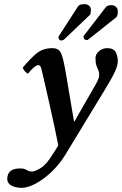

<svg xmlns="http://www.w3.org/2000/svg" viewBox="-20 -677 590 929"><path d="M295 -344 338 -90 340 -89 441 -265Q454 -288 457 -297.5Q460 -307 460 -317Q460 -329 455.5 -338Q451 -347 446.5 -360Q442 -373 442 -396Q442 -415 459 -429.5Q476 -444 499 -444Q529 -444 539.5 -425.5Q550 -407 550 -381Q550 -361 536.5 -331Q523 -301 488 -244L299 67Q269 117 230 154Q191 191 152.5 211.5Q114 232 83 232Q72 232 55.5 228.5Q39 225 27 215Q15 205 15 188Q15 179 19 167Q23 155 37 146.5Q51 138 80 138Q97 138 109 145.5Q121 153 135 153Q149 153 177 136Q205 119 236 68L262 27Q255 -11 244.5 -59.5Q234 -108 223 -157.5Q212 -207 202.5 -248.5Q193 -290 187 -315.5Q181 -341 181 -341Q176 -362 166 -362Q156 -362 140.5 -348Q125 -334 115 -320Q96 -332 90 -350Q128 -395 158 -419.5Q188 -444 234 -444Q267 -444 277.5 -414.5Q288 -385 295 -344ZM409 -651Q420 -643 420 -628Q420 -623 419 -621Q418 -617 418.5 -613Q419 -609 415 -605L288 -484Q286 -483 282 -482Q278 -481 276 -481Q272 -481 267.5 -484.5Q263 -488 264 -494Q265 -495 263 -496Q261 -497 262 -498L356 -644Q362 -654 373.5 -655.5Q385 -657 389 -657Q400 -657 409 -651ZM542 -643Q550 -635 550 -622V-615Q549 -611 548 -604.5Q547 -598 542 -593L405 -484Q405 -483 402 -483Q401 -483 399.5 -483.5Q398 -484 396 -484Q392 -484 388 -487.5Q384 -491 385 -497Q385 -498 384.5 -499Q384 -500 384 -501V-502L491 -641Q496 -648 503.5 -650Q511 -652 519 -652Q533 -652 542 -643Z"/></svg>

Font: Libertinus Serif Semibold Italic
Style: Regular
Weight: 600
Italic angle: -11.5°
Designer: Philipp H. Poll, Khaled Hosny
Foundry: Caleb Maclennan
Version: Version 7.051;RELEASE